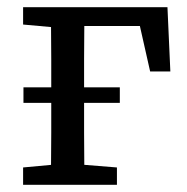

<svg xmlns="http://www.w3.org/2000/svg" viewBox="-20 -512 518 532"><path d="M45 -227V-270H312V-227ZM121 0Q121 -31 121.5 -68Q122 -105 122 -144.5Q122 -184 122 -218V-274Q122 -309 122 -348Q122 -387 121.5 -424.5Q121 -462 121 -492H214Q214 -462 213.5 -424.5Q213 -387 213 -348Q213 -309 213 -274V-218Q213 -184 213 -144.5Q213 -105 213.5 -68Q214 -31 214 0ZM183 -440V-492H444L452 -314H396L359 -478L407 -440ZM44 0V-48L152 -58H180L304 -48V0ZM44 -444V-492H167V-434H155Z"/></svg>

Font: Source Serif 4
Style: Regular
Weight: 400
Designer: Frank Grießhammer
Foundry: Adobe Systems Incorporated
Version: Version 4.004;hotconv 1.0.116;makeotfexe 2.5.65601